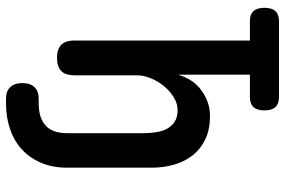

<svg xmlns="http://www.w3.org/2000/svg" viewBox="-175 -595 950 640"><g transform="rotate(90 300.0 -275.0)"><path d="M50 -633Q28 -633 17 -645Q6 -657 6 -681.5Q6 -706 17 -718Q28 -730 50 -730H303Q326 -730 337 -718Q348 -706 348 -681.5Q348 -657 337 -645Q326 -633 303 -633H229V-393Q243 -444 282 -472Q321 -500 366 -500Q410 -500 442 -485.5Q474 -471 495.5 -445Q517 -419 528 -383Q539 -347 539 -304V-25Q539 26 522 64.5Q505 103 476.5 128.5Q448 154 409 167Q370 180 324 180H309Q284 180 270.5 166Q257 152 257 125.5Q257 99 270.5 85Q284 71 309 71H324Q345 71 363 66.5Q381 62 395 51Q409 40 416.5 21.5Q424 3 424 -26V-276Q424 -298 421 -319Q418 -340 409.5 -356Q401 -372 386 -382Q371 -392 347 -392Q325 -392 304 -379Q283 -366 267 -346.5Q251 -327 241 -303Q231 -279 231 -256V-48Q231 -18 216.5 -4Q202 10 173 10Q144 10 129.5 -4Q115 -18 115 -48V-633Z"/></g></svg>

Font: Maple Mono SemiBold
Style: Regular
Weight: 600
Monospace: yes
Designer: subframe7536
Version: Version 7.000